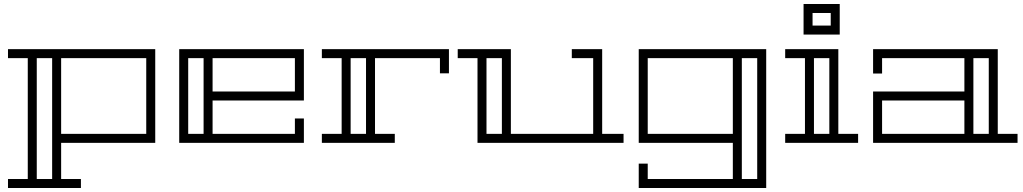

<svg xmlns="http://www.w3.org/2000/svg" viewBox="-20 -715 5122 961"><path d="M20 181H119V-424H20V-469H757V0H286V181H385V226H20ZM712 -424H286V-45H712ZM241 -424H164V181H241Z M877 -469H1501V-212H1044V-45H1456V-122H1501V0H877ZM1044 -424V-257H1456V-424ZM922 -45H999V-424H922Z M1591 -469H2227V-348H2182V-424H1857V-45H1956V0H1591V-45H1690V-424H1591ZM1812 -45V-424H1735V-45Z M3101 -45V0H2370V-424H2271V-469H2537V-45H2949V-424H2842V-469H2994V-45ZM2492 -424H2415V-45H2492Z M3815 226H3177V104H3222V181H3648V0H3177V-469H3815ZM3648 -424H3222V-45H3648ZM3770 -424H3693V181H3770Z M4176 -45H4275V0H3910V-45H4009V-424H3910V-469H4176ZM4131 -424H4054V-45H4131ZM4183 -542H4002V-695H4183ZM4138 -650H4047V-587H4138Z M4974 -45H5073V0H4350V-257H4807V-424H4395V-347H4350V-469H4974ZM4807 -45V-212H4395V-45ZM4929 -424H4852V-45H4929Z"/></svg>

Font: Geostar
Style: Regular
Weight: 400
Designer: Joe Prince
Foundry: Joe Prince
Version: Version 1.002